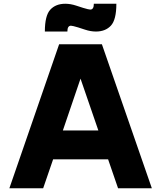

<svg xmlns="http://www.w3.org/2000/svg" viewBox="-20 -1003 859 1023"><path d="M30 0ZM556 -154H263L210 0H30L295 -767H523L789 0H609ZM504 -308 409 -584 315 -308ZM328 -983Q356 -983 386 -973L423 -961Q453 -952 461 -952Q480 -952 480 -983H600Q600 -898 571 -866.5Q542 -835 491 -835Q463 -835 433 -845L396 -857Q366 -866 358 -866Q339 -866 339 -835H219Q219 -920 248 -951.5Q277 -983 328 -983Z"/></svg>

Font: Biryani Heavy
Style: Regular
Weight: 900
Designer: Dan Reynolds and Mathieu Réguer
Foundry: Dan Reynolds and Mathieu Réguer
Version: Version 1.003; ttfautohint (v1.1) -l 5 -r 5 -G 72 -x 0 -D la